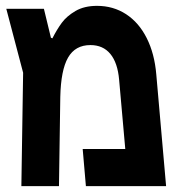

<svg xmlns="http://www.w3.org/2000/svg" viewBox="-20 -636 640 656"><path d="M514 -381.5 547.5 0H273.5L262.5 -127H408L387 -363.5Q382 -421.5 357 -451.8Q332 -482 289 -482Q237 -482 212.5 -439.2Q188 -396.5 186 -305L181.5 0H53L59 -387.5L1.5 -606H130L154 -507L159 -505Q174.5 -535.5 191.2 -558.2Q208 -581 238 -598.5Q268 -616 311.5 -616Q367 -616 410.8 -587.5Q454.5 -559 481.2 -506Q508 -453 514 -381.5Z"/></svg>

Font: JuliaMono
Style: Bold Italic
Weight: 700
Italic angle: -9°
Monospace: yes
Designer: cormullion
Foundry: corm
Version: Version 0.057; ttfautohint (v1.8.4)